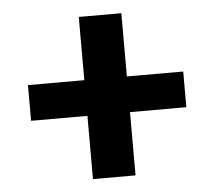

<svg xmlns="http://www.w3.org/2000/svg" viewBox="-43 -623 682 611"><g transform="rotate(-5 298.0 -317.0)"><path d="M230 -260H50V-374H230V-576H366V-374H546V-260H366V-58H230Z"/></g></svg>

Font: 42dot Sans ExtraBold
Style: Regular
Weight: 800
Designer: 42dot
Version: Version 1.000